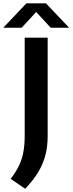

<svg xmlns="http://www.w3.org/2000/svg" viewBox="-70 -968 439 1162"><path d="M82.5 174.5 -5.5 114.5Q25 75 43.8 36.8Q62.5 -1.5 71 -46Q79.5 -90.5 79.5 -147.5V-740H218.5V-144Q218.5 -83 205 -30Q191.5 23 161.8 72.8Q132 122.5 82.5 174.5ZM-50.5 -800 90 -948H208L348.5 -800H237L136 -909.5H162L61 -800Z"/></svg>

Font: Encode Sans SC SemiExpanded SemiBold
Style: Regular
Weight: 600
Width: 6
Designer: Multiple Designers
Foundry: Impallari Type
Version: Version 3.002